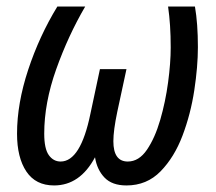

<svg xmlns="http://www.w3.org/2000/svg" viewBox="-20 -556 658 586"><path d="M145 10Q224 10 270 -76Q276 -38 299 -14Q322 10 366 10Q428 10 470 -33Q512 -76 537 -142Q562 -208 573 -280.5Q584 -353 584 -412Q584 -484 575 -536H493Q497 -508 499 -477.5Q501 -447 501 -411Q501 -364 493 -304.5Q485 -245 469 -190Q453 -135 428.5 -99Q404 -63 370 -63Q326 -63 326 -125Q326 -158 338 -215L366 -345H285L256 -209Q226 -63 165 -63Q143 -63 129 -82.5Q115 -102 115 -148Q115 -242 151.5 -344.5Q188 -447 240 -536H155Q100 -446 66 -343Q32 -240 32 -148Q32 -75 60.5 -32.5Q89 10 145 10Z"/></svg>

Font: Noto Sans UI SemiCondensed
Style: Italic
Weight: 400
Width: 4
Italic angle: -12°
Designer: Monotype Design Team
Foundry: Monotype Imaging Inc.
Version: Version 1.901